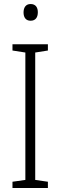

<svg xmlns="http://www.w3.org/2000/svg" viewBox="-20 -934 300 954"><path d="M132 -914C107 -914 97 -895 97 -872C97 -848 108 -831 132 -831C156 -831 168 -847 168 -873C168 -896 158 -914 132 -914ZM218 0V-31L155 -40V-673L218 -683V-714H42V-683L106 -673V-40L42 -31V0Z"/></svg>

Font: Noto Sans Armenian Condensed ExtraLight
Style: Regular
Weight: 200
Width: 3
Designer: Monotype Design Team
Foundry: Monotype Imaging Inc.
Version: Version 2.008